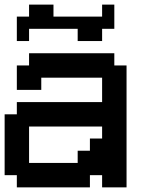

<svg xmlns="http://www.w3.org/2000/svg" viewBox="-20 -809 644 829"><path d="M210.9 0H52.7V-26.4V-52.7H26.4H0V-184.6V-315.4H26.4H52.7V-341.8V-368.2H237.3H420.9V-420.9V-473.6H289.1H158.2V-447.3V-420.9H105.5H52.7V-473.6V-526.4H79.1H105.5V-552.7V-579.1H289.1H473.6V-552.7V-526.4H500H526.4V-262.7V0H473.6H420.9V-26.4V-52.7H394.5H368.2V-26.4V0ZM210.9 -105.5H315.4V-131.8V-158.2H341.8H368.2V-184.6V-210.9H394.5H420.9V-237.3V-262.7H262.7H105.5V-184.6V-105.5ZM79.1 -631.8H52.7V-684.6V-737.3H79.1H105.5V-762.7V-789.1H158.2H210.9V-762.7V-737.3H315.4H420.9V-762.7V-789.1H447.3H473.6V-737.3V-684.6H447.3H420.9V-658.2V-631.8H368.2H315.4V-658.2V-684.6H210.9H105.5V-658.2V-631.8Z"/></svg>

Font: VCR Jazz Mono
Style: Regular
Weight: 400
Version: Version 3.1